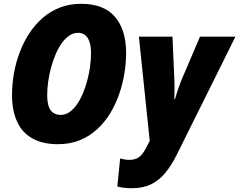

<svg xmlns="http://www.w3.org/2000/svg" viewBox="-20 -745 1252 1005"><path d="M284.2 9.8Q203.1 9.8 149.7 -20.3Q96.2 -50.3 69.6 -107.9Q43 -165.5 43 -248.5Q43 -304.7 53 -361.3Q63 -418 83.3 -471.4Q103.5 -524.9 133.5 -570.8Q163.6 -616.7 203.6 -651.4Q243.7 -686 293.7 -705.6Q343.8 -725.1 403.8 -725.1Q523.4 -725.1 581.8 -657Q640.1 -588.9 640.1 -467.3Q640.1 -415.5 631.1 -360.4Q622.1 -305.2 603.5 -251.7Q585 -198.2 556.2 -151.1Q527.3 -104 487.8 -67.9Q448.2 -31.7 397.5 -11Q346.7 9.8 284.2 9.8ZM298.3 -143.6Q321.8 -143.6 342.8 -157.7Q363.8 -171.9 381.3 -196.5Q398.9 -221.2 412.8 -253.7Q426.8 -286.1 436.5 -322.5Q446.3 -358.9 451.4 -396.2Q456.5 -433.6 456.5 -468.8Q456.5 -519 439 -546.1Q421.4 -573.2 388.7 -573.2Q363.8 -573.2 342.3 -558.3Q320.8 -543.5 302.7 -518.1Q284.7 -492.7 270.8 -460Q256.8 -427.2 247.1 -390.6Q237.3 -354 232.2 -317.6Q227.1 -281.2 227.1 -248.5Q227.1 -210.4 235.1 -187.5Q243.2 -164.6 259.3 -154.1Q275.4 -143.6 298.3 -143.6ZM669.9 240.2Q643.6 240.2 625.5 237.5Q607.4 234.9 594.2 231L608.9 84.5Q620.1 87.4 632.1 89.6Q644 91.8 656.7 91.8Q689 91.8 708 77.1Q727.1 62.5 742.7 32.7L763.7 -7.8L707 -553.2H882.8L893.1 -317.4Q893.6 -301.8 893.6 -286.1Q893.6 -270.5 893.3 -255.6Q893.1 -240.7 892.6 -225.6H896Q900.4 -241.7 906 -259.3Q911.6 -276.9 917.5 -293.2Q923.3 -309.6 927.2 -319.8L1026.9 -553.2H1212.4L904.8 65.9Q877.9 119.6 845.9 158.9Q814 198.2 771.7 219.2Q729.5 240.2 669.9 240.2Z"/></svg>

Font: Open Sans SemiCondensed ExtraBold
Style: Italic
Weight: 800
Width: 4
Italic angle: -12°
Designer: Monotype Design Team
Foundry: Monotype Imaging Inc.
Version: Version 3.003